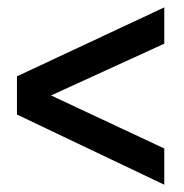

<svg xmlns="http://www.w3.org/2000/svg" viewBox="-20 -593 504 525"><path d="M429.2 -87.9 26.4 -279.8V-384.3L429.2 -572.8V-473.6L119.6 -332L429.2 -187Z"/></svg>

Font: Bainsley
Style: Bold
Weight: 700
Designer: Paul James MIller
Foundry: High-Logic / Made with FontCreator
Version: Version 1.411;March 28, 2021;FontCreator 13.0.0.2683 64-bit